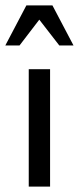

<svg xmlns="http://www.w3.org/2000/svg" viewBox="-49 -692 294 712"><path d="M223.6 -523.4H170.9L96.7 -619.1L23.4 -523.4H-29.3L48.8 -671.9H145.5ZM136.7 0H57.6V-435.5H136.7Z"/></svg>

Font: Namkio Khamti
Style: Regular
Weight: 400
Designer: Debbi Hosken
Foundry: SIL International
Version: Version 3.917